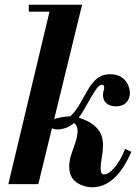

<svg xmlns="http://www.w3.org/2000/svg" viewBox="-20 -774 578 807"><path d="M15 0 195 -754H325L141 0ZM368 13Q331 13 301 -8Q271 -29 271 -74Q271 -100 280 -126Q289 -152 297.5 -177Q306 -202 306 -224Q306 -247 291 -257Q275 -243 257 -236.5Q239 -230 220 -230Q212 -230 206 -232Q200 -234 193 -237L201 -271Q219 -278 239.5 -281.5Q260 -285 276 -285Q301 -311 318 -341.5Q335 -372 351 -399.5Q367 -427 388.5 -444.5Q410 -462 443 -462Q473 -462 491.5 -449Q510 -436 518 -417.5Q526 -399 526 -383Q526 -360 511 -343.5Q496 -327 467 -327Q444 -327 428.5 -339Q413 -351 413 -374Q413 -385 415.5 -393Q418 -401 418 -406Q418 -412 415.5 -415Q413 -418 409 -418Q398 -418 386 -401.5Q374 -385 360.5 -361.5Q347 -338 334.5 -315.5Q322 -293 311 -280Q354 -265 376 -246.5Q398 -228 405.5 -207Q413 -186 413 -165Q413 -140 408 -113Q403 -86 403 -66Q403 -51 407 -46Q411 -41 418 -41Q436 -41 460 -68Q484 -95 506 -148L532 -136Q499 -60 458 -23.5Q417 13 368 13ZM101 -725V-754H313V-725Z"/></svg>

Font: Libre Bodoni SemiBold
Style: Italic
Weight: 600
Italic angle: -13°
Version: Version 2.003